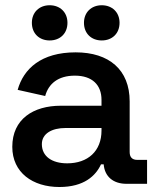

<svg xmlns="http://www.w3.org/2000/svg" viewBox="-20 -718 613 750"><path d="M374.5 -76H385C389 -27.5 423 0 474 0H554.5V-93.5H516C497 -93.5 486.5 -103.5 486.5 -124V-322C486.5 -445.5 406 -513.5 275.5 -513.5C141 -513.5 72 -449.5 49 -367L156.5 -343C169.5 -390.5 206.5 -422.5 272.5 -422.5C340.5 -422.5 376.5 -386 376.5 -328V-305H217.5C110.5 -305 28 -253 28 -144.5C28 -43.5 108 12.5 212 12.5C308.5 12.5 354 -31.5 374.5 -76ZM242.5 -80C182.5 -80 143.5 -107.5 143.5 -155C143.5 -196 182.5 -218 236 -218H376.5V-208C376.5 -127.5 323 -80 242.5 -80ZM174 -560C214.5 -560 243.5 -587 243.5 -629C243.5 -670 214.5 -697.5 174 -697.5C133.5 -697.5 104.5 -670 104.5 -629C104.5 -587 133.5 -560 174 -560ZM377.5 -560C418 -560 447 -587 447 -629C447 -670 418 -697.5 377.5 -697.5C337 -697.5 308 -670 308 -629C308 -587 337 -560 377.5 -560Z"/></svg>

Font: MCL Standard Medium
Style: Regular
Weight: 500
Designer: Květoslav Bartoš
Foundry: Florian Karsten
Version: Version 1.001;Glyphs 3.2.3 (3260)